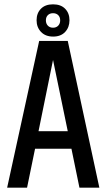

<svg xmlns="http://www.w3.org/2000/svg" viewBox="-20 -867 493 887"><path d="M347 0 310 -180H142L105 0H13L161 -678H293L439 0ZM158 -261H293L225 -590ZM301 -773.5Q301 -741 281 -719.5Q261 -698 225.5 -698Q190 -698 169.5 -719.5Q149 -741 149 -773.5Q149 -806 169 -826.5Q189 -847 225 -847Q261 -847 281 -826.5Q301 -806 301 -773.5ZM249 -797Q240 -806 225 -806Q210 -806 201 -797Q192 -788 192 -773Q192 -758 201 -748.5Q210 -739 225 -739Q240 -739 249 -748.5Q258 -758 258 -773Q258 -788 249 -797Z"/></svg>

Font: Khand Medium
Style: Regular
Weight: 500
Designer: Devanagari: Sanchit Sawaria, Jyotish Sonowal; Latin: Satya Rajpurohit
Foundry: Indian Type Foundry
Version: Version 1.100;PS 1.0;hotconv 1.0.78;makeotf.lib2.5.61930; tt